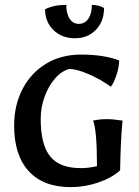

<svg xmlns="http://www.w3.org/2000/svg" viewBox="-20 -757 571 788"><path d="M38 -241Q38 -326 73 -392.5Q108 -459 170 -496Q232 -533 312 -533Q406 -533 469 -509Q469 -483 458.5 -450.5Q448 -418 435 -401Q392 -432 343 -453Q294 -474 265 -474Q233 -466 206 -435Q179 -404 163 -360Q147 -316 147 -269Q147 -163 186 -115Q225 -67 311 -67Q344 -67 378 -75Q378 -224 362 -262Q389 -268 418 -268Q445 -268 483 -262Q475 -183 473 -58Q439 -27 383.5 -8Q328 11 270 11Q158 11 98 -54.5Q38 -120 38 -241ZM165 -719Q200 -737 252 -737Q252 -701 266 -680Q280 -659 303 -659Q328 -659 342.5 -680Q357 -701 357 -737Q371 -737 384.5 -733.5Q398 -730 407 -724Q407 -669 373.5 -634.5Q340 -600 288 -600Q234 -600 199.5 -633.5Q165 -667 165 -719Z"/></svg>

Font: Mirza Medium
Style: Regular
Weight: 500
Designer: Arabic design by Kourosh Beigpour, Latin design by Eduardo Tunni, engineering by Lasse Fister
Version: Version 1.0010g